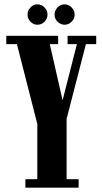

<svg xmlns="http://www.w3.org/2000/svg" viewBox="-20 -865 472 885"><path d="M97 0V-39H152V-293.5L58 -661.5H9V-700H248V-661.5H209.5L285 -330.5H250L334.5 -661.5H291.5V-700H423.5V-661.5H376L287 -317V-39H342.5V0ZM278 -751Q259 -751 245.2 -765Q231.5 -779 231.5 -797Q231.5 -816.5 245.2 -830.8Q259 -845 278 -845Q296 -845 310 -830.8Q324 -816.5 324 -797Q324 -779 310 -765Q296 -751 278 -751ZM152 -751Q134 -751 120.5 -765Q107 -779 107 -797Q107 -816.5 120.5 -830.8Q134 -845 152 -845Q171.5 -845 185.2 -830.8Q199 -816.5 199 -797Q199 -779 185.2 -765Q171.5 -751 152 -751Z"/></svg>

Font: Imbue Thin 10pt ExtraBold
Style: Regular
Weight: 800
Version: Version 1.102